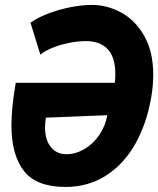

<svg xmlns="http://www.w3.org/2000/svg" viewBox="-20 -750 642 780"><path d="M602.5 -446Q602.5 -400.5 594 -353Q575 -244 527.8 -162.2Q480.5 -80.5 408.8 -35.5Q337 9.5 246.5 9.5Q128 9.5 77.2 -55.5Q26.5 -120.5 26.5 -240Q26.5 -314 44 -413.5H446.5Q448.5 -431 448.5 -450.5Q448.5 -517.5 417.5 -550.2Q386.5 -583 330.5 -583Q294.5 -583 257 -575Q219.5 -567 189.2 -554.2Q159 -541.5 144 -527.5L104 -657.5Q129 -676.5 171.5 -693.2Q214 -710 262.5 -720Q311 -730 353.5 -730Q415 -730 472 -699.2Q529 -668.5 565.8 -604.5Q602.5 -540.5 602.5 -446ZM163 -232Q163 -182.5 186.2 -153Q209.5 -123.5 250 -123.5Q287 -123.5 322.5 -144.2Q358 -165 383 -201.2Q408 -237.5 416 -282L166.5 -272Q163 -252.5 163 -232Z"/></svg>

Font: JuliaMono ExtraBold
Style: Italic
Weight: 800
Italic angle: -9°
Monospace: yes
Designer: cormullion
Foundry: corm
Version: Version 0.057; ttfautohint (v1.8.4)